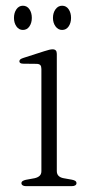

<svg xmlns="http://www.w3.org/2000/svg" viewBox="-20 -634 320 654"><path d="M173.5 -450.5V-51.5Q173.5 -41 179.5 -35Q185.5 -29 196.5 -27L224.5 -22Q232.5 -20.5 236.5 -17.8Q240.5 -15 240.5 -10Q240.5 -5.5 236.5 -2.8Q232.5 0 225 0H67.5Q61 0 57 -2.8Q53 -5.5 53 -10Q53 -14.5 57 -17.2Q61 -20 68 -21.5L98 -27Q109 -29.5 115 -35.2Q121 -41 121 -51V-399Q121 -408 117.5 -412Q114 -416 105.5 -416.5L60 -417Q52.5 -417 49.2 -419.2Q46 -421.5 46 -425Q46 -429 49.2 -431.8Q52.5 -434.5 60.5 -437L130.5 -459.5Q141 -463 147.8 -464.5Q154.5 -466 159 -466Q166.5 -466 170 -462.2Q173.5 -458.5 173.5 -450.5ZM58 -532Q44.4 -532 36 -544Q27.6 -556 27.6 -573Q27.6 -590.5 36 -602.5Q44.4 -614.5 58 -614.5Q72 -614.5 80.2 -602.5Q88.4 -590.5 88.4 -573Q88.4 -556 80.2 -544Q72 -532 58 -532ZM191.6 -532Q178 -532 169.2 -544Q160.4 -556 160.4 -573Q160.4 -590.5 169.2 -602.5Q178 -614.5 191.6 -614.5Q205.6 -614.5 213.8 -602.5Q222 -590.5 222 -573Q222 -556 213.8 -544Q205.6 -532 191.6 -532Z"/></svg>

Font: Fraunces ExtraLight
Style: Regular
Weight: 250
Version: Version 1.000;[b76b70a41]